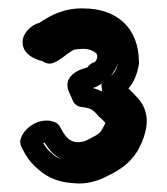

<svg xmlns="http://www.w3.org/2000/svg" viewBox="-20 -799 397 456"><path d="M29 -469C27 -463 28 -456 31 -450C34 -445 45 -417 72 -396C93 -377 120 -366 154 -364C188 -360 217 -371 239 -383C266 -396 288 -412 305 -438C309 -444 312 -451 316 -459C316 -459 317 -460 317 -461C329 -491 338 -528 310 -563C304 -570 296 -578 285 -589C298 -603 307 -626 310 -648V-651C310 -733 257 -779 178 -779C131 -780 99 -762 74 -745C51 -739 40 -720 39 -718C37 -715 36 -712 35 -709C26 -671 66 -657 80 -654C86 -650 95 -646 105 -649C123 -655 141 -674 156 -681C162 -682 170 -683 178 -683C192 -683 202 -678 208 -673C211 -671 213 -661 207 -654C206 -652 205 -651 204 -651C199 -650 192 -646 188 -639C188 -639 122 -626 145 -578L153 -560C156 -552 164 -546 173 -545C198 -542 201 -538 217 -520C217 -520 218 -520 219 -519C227 -511 229 -509 230 -507C230 -506 229 -504 228 -502C219 -484 216 -481 196 -471C196 -471 195 -470 194 -470C185 -465 180 -463 173 -462C145 -457 133 -478 123 -497C121 -501 117 -506 112 -508C80 -523 39 -500 29 -469ZM83 -459C85 -460 85 -460 86 -460C94 -447 105 -432 125 -421C117 -424 110 -428 105 -433C104 -434 104 -435 103 -435C94 -442 87 -451 83 -459ZM201 -590C207 -592 214 -595 222 -601C221 -599 221 -597 221 -596C221 -596 223 -582 222 -582C216 -585 207 -588 201 -590ZM242 -618C251 -627 258 -641 260 -650C257 -632 250 -624 242 -618Z"/></svg>

Font: Hussar Pisanka
Style: Out
Weight: 400
Designer: Robert Jablonski
Foundry: Cannot Into Space Fonts
Version: Version 1.070